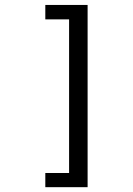

<svg xmlns="http://www.w3.org/2000/svg" viewBox="-20 -651 540 780"><path d="M335.9 -630.9V109.4H164.1V51.8H260.7V-572.3H164.1V-630.9Z"/></svg>

Font: BabelStone Flags PUA
Style: Regular
Weight: 400
Designer: Andrew West
Foundry: BabelStone
Version: Version 4.12